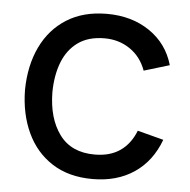

<svg xmlns="http://www.w3.org/2000/svg" viewBox="-45 -600 652 660"><g transform="rotate(5 280.5 -270.0)"><path d="M297.5 15Q215.5 15 158.2 -21.8Q101 -58.5 71 -123Q41 -187.5 40 -270Q41 -354.5 71.8 -418.8Q102.5 -483 160 -519Q217.5 -555 298.5 -555Q384 -555 445.8 -513Q507.5 -471 528.5 -398L440.5 -371.5Q423.5 -418.5 385.2 -444.5Q347 -470.5 297.5 -470.5Q242 -470.5 206 -444.8Q170 -419 152.5 -373.8Q135 -328.5 134.5 -270Q135.5 -180 176.2 -124.8Q217 -69.5 297.5 -69.5Q350.5 -69.5 385.5 -93.8Q420.5 -118 438.5 -164L528.5 -140.5Q500.5 -65 441 -25Q381.5 15 297.5 15Z"/></g></svg>

Font: Cns Manrope Med
Style: Regular
Weight: 500
Designer: Mikhail Sharanda
Foundry: Mikhail Sharanda
Version: Version 4.504